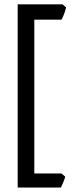

<svg xmlns="http://www.w3.org/2000/svg" viewBox="-20 -710 339 874"><path d="M259.8 79.6 276.9 94.2Q274.9 103.5 268.3 118.9Q261.7 134.3 257.3 143.6H60.5V-690.4H264.6L280.8 -676.3Q273.4 -644 259.8 -620.6H136.2V79.6Z"/></svg>

Font: Namdhinggo SemiBold
Style: Regular
Weight: 600
Designer: Victor Gaultney
Foundry: SIL International
Version: Version 3.001